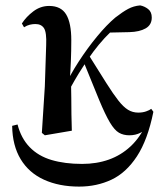

<svg xmlns="http://www.w3.org/2000/svg" viewBox="-20 -488 604 711"><path d="M273 203Q199 203 143 177.5Q87 152 56.5 101.5Q26 51 25 -22L45 -27Q58 24 90 57Q122 90 171 104.5Q220 119 284 119Q338 119 383 103Q428 87 463 54.5Q498 22 520 -26H530V-21Q519 -6 500.5 3.5Q482 13 459 13Q437 13 420.5 3.5Q404 -6 387 -34.5Q370 -63 347.5 -117Q325 -171 290 -258L310 -282Q348 -221 374 -180Q400 -139 418.5 -115.5Q437 -92 454 -81.5Q471 -71 492 -71Q508 -71 521 -75.5Q534 -80 540 -85L548 -74Q527 30 487 91Q447 152 392.5 177.5Q338 203 273 203ZM146 13 135 4 146 -168 151 -321Q153 -368 143 -383.5Q133 -399 111 -399Q101 -399 90.5 -396.5Q80 -394 69 -387L61 -401Q77 -426 103.5 -446Q130 -466 162 -466Q206 -466 225 -434.5Q244 -403 244 -339Q244 -300 242.5 -262.5Q241 -225 238 -186H243Q244 -156 244 -125.5Q244 -95 244.5 -65Q245 -35 246 -4ZM216 -117 194 -137H206L216 -160Q239 -210 271.5 -260Q304 -310 339.5 -353Q375 -396 407 -423Q434 -444 454.5 -455Q475 -466 499 -468Q515 -465 528.5 -454.5Q542 -444 542 -423Q542 -396 519.5 -383Q497 -370 459 -369L367 -367L443 -412Q415 -394 391 -371Q367 -348 346 -322.5Q325 -297 306 -269L299 -259Q285 -238 271 -215Q257 -192 243.5 -167.5Q230 -143 216 -117Z"/></svg>

Font: Source Serif 4 60pt SemiBold
Style: Regular
Weight: 600
Version: Version 4.004;hotconv 1.0.116;makeotfexe 2.5.65601